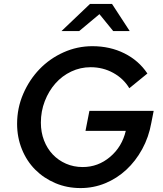

<svg xmlns="http://www.w3.org/2000/svg" viewBox="-20 -946 827 977"><path d="M750 -321Q737 -248 703.5 -187Q670 -126 622.5 -82Q575 -38 515.5 -13.5Q456 11 390 11Q321 11 262 -14Q203 -39 159.5 -82.5Q116 -126 91.5 -186.5Q67 -247 67 -316Q67 -396 98 -468Q129 -540 181 -594Q233 -648 303 -679.5Q373 -711 450 -711Q540 -711 613 -674.5Q686 -638 730 -572L638 -497Q609 -546 556.5 -575Q504 -604 441 -604Q389 -604 342.5 -582Q296 -560 262 -521.5Q228 -483 208 -431.5Q188 -380 188 -322Q188 -273 204 -231.5Q220 -190 248.5 -160Q277 -130 316 -113Q355 -96 401 -96Q479 -96 540 -147.5Q601 -199 620 -280H415L435 -382H762ZM556 -788 486 -874 383 -788H293L438 -926H550L640 -788Z"/></svg>

Font: Red Hat Text Medium
Style: Italic
Weight: 500
Italic angle: -12°
Designer: Pentagram / MCKL
Foundry: Pentagram / MCKL
Version: Version 1.003; Red Hat Text Medium Italic